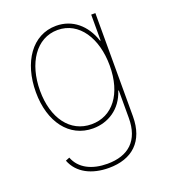

<svg xmlns="http://www.w3.org/2000/svg" viewBox="-140 -656 861 974"><g transform="rotate(-20 290.5 -169.0)"><path d="M281.2 215.8C407.2 215.8 484.4 146 484.4 11.7V-545.9H461.9V-406.2H459C429.2 -497.1 362.3 -553.7 274.4 -553.7C145 -553.7 63.5 -433.1 63.5 -271.5C63.5 -110.8 146.5 0 274.4 0C355 0 430.2 -45.4 459 -136.7H461.9V11.7C461.9 133.8 395 193.4 281.2 193.4C199.2 193.4 133.8 162.1 109.4 97.7L87.9 106.4C115.7 179.2 189.5 215.8 281.2 215.8ZM274.4 -22.5C159.2 -22.5 85.9 -123.5 85.9 -271.5C85.9 -418.9 158.2 -531.2 274.4 -531.2C390.1 -531.2 461.9 -418.9 461.9 -271.5C461.9 -118.2 387.7 -22.5 274.4 -22.5Z"/></g></svg>

Font: Raveo Thin
Style: Regular
Weight: 100
Designer: Jakub Foglar, Rasmus Andersson (Inter)
Foundry: Jakubfoglar.com
Version: Version 1.100;Glyphs 3.2.3 (3260)